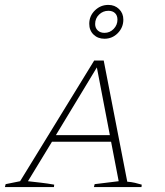

<svg xmlns="http://www.w3.org/2000/svg" viewBox="-41 -763 672 783"><path d="M478 -22Q494 -21 509 -17.5Q524 -14 537 -10L536 0H342L345 -12L443 -24L412 -185H171L73 -24Q99 -21 125.5 -18Q152 -15 180 -10L179 0H-21L-18 -12L41 -24L343 -516H382ZM187 -212H407L354 -488ZM385 -605Q358 -605 340.5 -622Q323 -639 323 -666Q323 -698 346 -720.5Q369 -743 401 -743Q427 -743 444.5 -726Q462 -709 462 -683Q462 -651 439.5 -628Q417 -605 385 -605ZM385 -629Q407 -629 422.5 -645Q438 -661 438 -683Q438 -700 428 -709.5Q418 -719 401 -719Q379 -719 363 -703.5Q347 -688 347 -665Q347 -649 357.5 -639Q368 -629 385 -629Z"/></svg>

Font: Piazzolla SC Thin
Style: Italic
Weight: 100
Italic angle: -11.3°
Designer: Juan Pablo del Peral
Foundry: Huerta Tipografica
Version: Version 1.330